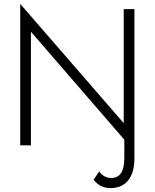

<svg xmlns="http://www.w3.org/2000/svg" viewBox="-20 -747 795 987"><path d="M548 220C633 220 671 156 671 69V-700H616V-114L84 -727V0H139V-584L619 -29V63C619 124 604 168 551 168C523 168 503 153 490 134L461 177C480 201 507 220 548 220Z"/></svg>

Font: Jost Light
Style: Regular
Weight: 300
Version: Version 3.710